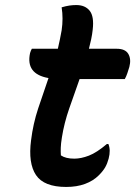

<svg xmlns="http://www.w3.org/2000/svg" viewBox="-20 -729 540 760"><path d="M409 -159Q419 -135 410 -101Q405 -82 396.5 -67Q388 -52 371 -35Q349 -13 316.5 -1Q284 11 242 11Q154 11 122.5 -36Q91 -83 103 -174Q111 -239 131 -299.5Q151 -360 172 -420Q81 -436 99 -519Q102 -529 106 -536H209Q213 -554 217 -572.5Q221 -591 224 -609Q231 -656 224 -700Q241 -705 254.5 -707Q268 -709 282 -709Q317 -709 335 -686.5Q353 -664 347 -612Q345 -593 341 -574Q337 -555 332 -536H442Q476 -536 488 -515.5Q500 -495 492 -464Q488 -451 484 -439Q480 -427 474 -416H295Q274 -357 254 -299.5Q234 -242 225 -185Q221 -160 220.5 -144Q220 -128 221 -114Q240 -101 274 -101Q301 -101 332 -113Q363 -125 403 -159Z"/></svg>

Font: Recursive Sn Csl St SmB
Style: Italic
Weight: 600
Italic angle: -15°
Version: Version 1.079;hotconv 1.0.112;makeotfexe 2.5.65598; ttfautoh